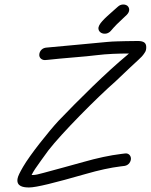

<svg xmlns="http://www.w3.org/2000/svg" viewBox="-20 -835 665 847"><path d="M523.3 -754.5 539.2 -769.5C554.3 -784.8 551.8 -800.9 542.1 -809.3C532.6 -816.8 514 -818.6 500.1 -805.6L482.1 -789.7C440.6 -753 411.9 -727.9 414.3 -707.5C416.2 -691.9 433.2 -683.3 450 -687.2C457 -688.9 464.1 -693.1 469 -699C486 -719 503.7 -737 523.3 -754.5ZM178.3 -570 190.9 -571C200 -571.7 217.3 -573.5 243.1 -576.3C298.2 -582 346.6 -584.2 403.7 -591.3C453.7 -597.5 501.7 -598.8 548.8 -599C547.2 -597.6 544 -594.6 541.4 -592.3C448.6 -515.5 326.3 -394.1 238.1 -302C196.2 -256.7 112.6 -152.5 81.7 -98.9C67.5 -74.3 59.2 -58.2 57.3 -46.3C51.9 -12 84 -8 108.3 -8C140.1 -8 220 -28.1 358.2 -67.6C416.6 -84.4 467.2 -95.5 513.1 -101.1L529.6 -103.1C548.7 -106.2 557.9 -123 557.6 -135.8C557.3 -147.9 547.7 -160.6 530.7 -157.9L514.6 -155.9C464.8 -149.8 409.1 -137.9 347.7 -120.4C300.4 -106.8 219.1 -85.3 172.2 -72.4C150.5 -66 134.6 -63 126 -63C123.6 -63 121.5 -63 119.4 -63C123.5 -71.2 128.3 -80 134.9 -89.7C158.1 -123.8 162.6 -128.5 193.1 -171.1C252 -247.4 406.6 -403.3 489.5 -475.9C544.4 -528.2 578.1 -560 590 -570.5C601.8 -580.8 610.8 -590.6 617.4 -601.1C623.9 -609.7 625.1 -617.3 625.1 -626.8C625.5 -658.1 592.8 -654 573.1 -654C559.6 -654 546.8 -653.8 534.7 -653.5L496.1 -652.5C482.3 -652.2 467.6 -651.3 451.9 -649.9C373 -643.1 268.8 -632 195.6 -626L185.6 -625.1C167 -623.9 155.9 -611.5 153.6 -597C150.9 -580.2 164.1 -570 177.8 -570Z"/></svg>

Font: MewTooHand
Style: BdIta
Weight: 400
Designer: Mew Too, Robert Jablonski
Version: Version 0.77